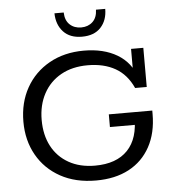

<svg xmlns="http://www.w3.org/2000/svg" viewBox="-55 -828 804 889"><g transform="rotate(-5 347.5 -384.0)"><path d="M356 10Q261 10 191 -28.5Q121 -67 82.5 -135Q44 -203 44 -290Q44 -379 82.5 -447.5Q121 -516 190.5 -555Q260 -594 351 -594Q443 -594 506 -556.5Q569 -519 593 -446L570 -458V-583H627V-401H573Q544 -465 491 -495Q438 -525 363 -525Q291 -525 238.5 -495.5Q186 -466 157.5 -413Q129 -360 129 -291Q129 -221 156.5 -169Q184 -117 235.5 -88Q287 -59 357 -59Q457 -59 509 -113.5Q561 -168 558 -271L595 -231H441V-290H643V-274Q643 -186 608 -122Q573 -58 509 -24Q445 10 356 10ZM349 -659Q293 -659 262.5 -692Q232 -725 231 -778H274Q275 -741 296 -721.5Q317 -702 349 -702Q381 -702 402 -721.5Q423 -741 424 -778H467Q467 -725 436.5 -692Q406 -659 349 -659Z"/></g></svg>

Font: Rokkitt
Style: Regular
Weight: 400
Designer: Vernon Adams
Foundry: Vernon Adams
Version: Version 3.103